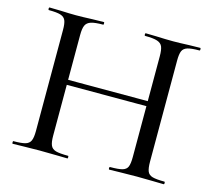

<svg xmlns="http://www.w3.org/2000/svg" viewBox="-92 -737 946 850"><g transform="rotate(15 380.5 -312.5)"><path d="M476 -613Q473 -613 473 -619Q473 -625 476 -625L523 -624Q569 -622 602 -622Q630 -622 674 -624L725 -625Q728 -625 728 -619Q728 -613 725 -613Q688 -613 670.5 -607.5Q653 -602 647 -588Q641 -574 641 -544V-81Q641 -51 647 -36.5Q653 -22 670.5 -17Q688 -12 725 -12Q728 -12 728 -6Q728 0 725 0Q693 0 674 -1L602 -2L523 -1Q506 0 476 0Q473 0 473 -6Q473 -12 476 -12Q515 -12 532.5 -17Q550 -22 556 -36Q562 -50 562 -81V-542Q562 -572 556 -586.5Q550 -601 532 -607Q514 -613 476 -613ZM155 -337H597V-314H155ZM35 -613Q32 -613 32 -619Q32 -625 35 -625L86 -624Q128 -622 156 -622Q187 -622 233 -624L284 -625Q286 -625 286 -619Q286 -613 284 -613Q246 -613 228 -607Q210 -601 203.5 -586.5Q197 -572 197 -542V-81Q197 -51 203.5 -36.5Q210 -22 227.5 -17Q245 -12 284 -12Q286 -12 286 -6Q286 0 284 0Q251 0 233 -1L156 -2L85 -1Q66 0 33 0Q31 0 31 -6Q31 -12 33 -12Q70 -12 87.5 -17Q105 -22 111.5 -36.5Q118 -51 118 -81V-544Q118 -574 112 -588Q106 -602 89 -607.5Q72 -613 35 -613Z"/></g></svg>

Font: Cormorant Unicase Medium
Style: Regular
Weight: 500
Designer: Christian Thalmann (Catharsis Fonts)
Foundry: Catharsis Fonts
Version: Version 4.000